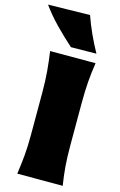

<svg xmlns="http://www.w3.org/2000/svg" viewBox="-204 -1198 792 1263"><g transform="rotate(15 192.0 -566.0)"><path d="M51.3 0Q61 -65.4 66.7 -127.7Q72.3 -189.9 72.3 -269.5V-555.2Q72.3 -638.2 66.7 -702.6Q61 -767.1 51.3 -835H360.8Q350.1 -767.1 345.2 -702.6Q340.3 -638.2 340.3 -555.2V-269.5Q340.3 -189.9 345.2 -127.7Q350.1 -65.4 360.8 0ZM176.8 -895Q114.7 -950.2 58.6 -1008.1Q2.4 -1065.9 -41 -1126.5L243.7 -1131.8Q284.7 -1014.6 350.1 -897Z"/></g></svg>

Font: Pinar-DS1-FD Black
Style: Regular
Weight: 900
Designer: Amin Abedi
Version: Version 2.000